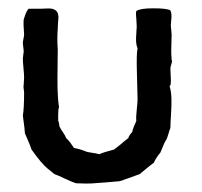

<svg xmlns="http://www.w3.org/2000/svg" viewBox="-20 -450 487 462"><path d="M49 -429H79Q83 -429 91.5 -429.5Q100 -430 105 -429Q110 -428 114 -425Q118 -422 119.5 -416.5Q121 -411 120.5 -406Q120 -401 119.5 -393Q119 -385 119 -381Q117 -357 119 -331Q119 -316 118.5 -287.5Q118 -259 118.5 -235.5Q119 -212 122 -192Q120 -187 120 -174.5Q120 -162 120 -159Q121 -158 121.5 -155.5Q122 -153 122.5 -150Q123 -147 123 -146Q125 -141 131 -132.5Q137 -124 139 -118Q144 -114 150 -105.5Q156 -97 158 -94Q174 -91 188 -85Q191 -84 198 -83Q205 -82 210 -81Q215 -80 219 -79Q230 -84 254 -90Q256 -91 272 -104Q274 -106 277 -108.5Q280 -111 283.5 -113.5Q287 -116 289 -118Q290 -124 298 -132Q299 -138 303 -147.5Q307 -157 308 -159Q307 -168 309 -185.5Q311 -203 311 -211Q311 -225 309.5 -273Q308 -321 311 -334Q308 -341 307.5 -349.5Q307 -358 308 -369.5Q309 -381 309 -386L308 -405Q306 -424 309 -424Q318 -430 349 -430Q382 -430 390 -425Q392 -421 392.5 -415Q393 -409 392 -401Q391 -393 391 -389Q391 -386 392 -378.5Q393 -371 393 -367Q393 -361 392.5 -349Q392 -337 392 -327Q392 -317 393 -309Q392 -307 393 -306Q394 -305 394 -304Q394 -300 392 -294.5Q390 -289 390 -285Q390 -282 391 -262.5Q392 -243 388 -243Q392 -230 392.5 -213.5Q393 -197 391.5 -174.5Q390 -152 390 -142Q388 -138 385 -127Q382 -116 379 -112Q376 -108 366 -83Q355 -70 350 -58Q347 -57 316 -31Q275 -16 268 -14Q256 -13 233 -11Q210 -9 199.5 -8.5Q189 -8 163 -9Q153 -12 136.5 -20Q120 -28 111 -31L95 -44Q80 -56 56 -90Q53 -100 40 -129Q40 -135 35 -172Q38 -189 38 -228Q38 -230 37 -236.5Q36 -243 37 -246Q37 -249 37.5 -254.5Q38 -260 38 -263Q38 -271 36.5 -286Q35 -301 35 -309Q35 -312 36 -318Q37 -324 37 -328Q37 -331 36 -337Q35 -343 35 -347Q35 -350 36.5 -357Q38 -364 38 -367Q36 -391 37 -403Q38 -406 40 -412Q42 -418 44 -422Q46 -426 49 -429Z"/></svg>

Font: FuturaRenner
Style: Regular
Weight: 400
Designer: BSozoo
Foundry: BSozoo
Version: Version 1.001;PS 001.001;hotconv 1.0.70;makeotf.lib2.5.58329